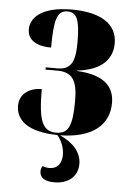

<svg xmlns="http://www.w3.org/2000/svg" viewBox="-54 -589 574 847"><g transform="rotate(5 233.0 -165.0)"><path d="M218 218C282 218 322 182 322 128C322 76 285 36 226 9C369 7 442 -55 442 -153C442 -224 398 -274 276 -280V-282C392 -295 431 -352 431 -416C431 -501 359 -548 229 -548C90 -548 48 -492 48 -445C48 -401 83 -373 153 -373C153 -498 166 -538 211 -538C253 -538 267 -506 267 -406C267 -318 248 -284 189 -284H137V-274H189C255 -274 279 -239 279 -149C279 -37 262 -1 208 -1C147 -1 128 -46 128 -187C76 -187 30 -159 30 -105C30 -44 78 7 214 9C234 32 246 64 246 94C246 133 226 157 192 157C182 157 171 155 161 151C156 159 154 167 154 175C154 201 173 218 218 218Z"/></g></svg>

Font: Noto Serif Display ExtraCondensed Black
Style: Regular
Weight: 900
Width: 2
Designer: Monotype Design Team
Foundry: Monotype Imaging Inc.
Version: Version 2.009